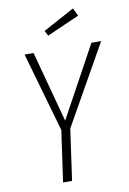

<svg xmlns="http://www.w3.org/2000/svg" viewBox="-96 -933 663 990"><g transform="rotate(-10 236.0 -437.5)"><path d="M472 -684 237 -268 199 0H152L190 -268L71 -684H118L218 -312L421 -684ZM358 -875 378 -834 208 -759 194 -786Z"/></g></svg>

Font: Fira Sans Extra Condensed ExtraLight
Style: Italic
Weight: 275
Width: 3
Italic angle: -8°
Designer: Carrois Corporate & Edenspiekermann AG
Foundry: Carrois Corporate GbR & Edenspiekermann AG
Version: Version 4.203